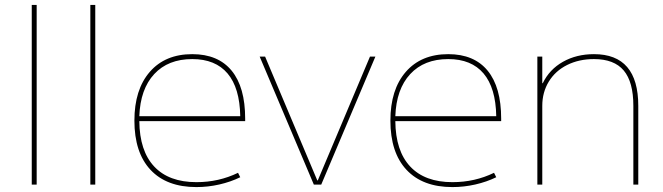

<svg xmlns="http://www.w3.org/2000/svg" viewBox="-20 -750 2692 780"><path d="M109 -730H129V0H109Z M347 -730H367V0H347Z M526 -260Q526 -386 588.5 -458Q651 -530 761 -530Q866 -530 921 -463Q976 -396 976 -268V-258H546Q547 -137 606.5 -73.5Q666 -10 778 -10Q869 -10 947 -48L956 -30Q917 -11 871 -0.5Q825 10 778 10Q657 10 591.5 -60Q526 -130 526 -260ZM956 -278Q954 -393 904.5 -451.5Q855 -510 761 -510Q663 -510 606.5 -449Q550 -388 546 -278Z M1035 -520H1057L1269 -17H1271L1483 -520H1505L1285 0H1255Z M1566 -260Q1566 -386 1628.5 -458Q1691 -530 1801 -530Q1906 -530 1961 -463Q2016 -396 2016 -268V-258H1586Q1587 -137 1646.5 -73.5Q1706 -10 1818 -10Q1909 -10 1987 -48L1996 -30Q1957 -11 1911 -0.5Q1865 10 1818 10Q1697 10 1631.5 -60Q1566 -130 1566 -260ZM1996 -278Q1994 -393 1944.5 -451.5Q1895 -510 1801 -510Q1703 -510 1646.5 -449Q1590 -388 1586 -278Z M2163 -520H2183V-412H2185Q2212 -468 2267 -499Q2322 -530 2393 -530Q2573 -530 2573 -320V0H2553V-320Q2553 -417 2514 -463.5Q2475 -510 2393 -510Q2332 -510 2284 -486Q2236 -462 2209.5 -418.5Q2183 -375 2183 -320V0H2163Z"/></svg>

Font: Enso Thin
Style: Regular
Weight: 100
Designer: Coji Morishita
Foundry: UNDERFOREST DESIGN
Version: Version 1.000